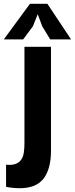

<svg xmlns="http://www.w3.org/2000/svg" viewBox="-38 -772 395 1013"><path d="M91 -525H231V24Q231 119 192 170Q153 221 66 221Q32 221 -6 214V97Q25 100 44 93Q63 86 73.5 71Q84 56 87.5 34Q91 12 91 -17ZM120 -752H212L337 -564H227L185 -633L161 -697L136 -634L84 -564H-18Z"/></svg>

Font: PT Sans Caption
Style: Bold
Weight: 700
Designer: A.Korolkova, O.Umpeleva, V.Yefimov
Foundry: ParaType Ltd
Version: Version 2.003W OFL